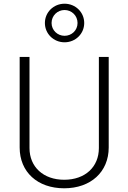

<svg xmlns="http://www.w3.org/2000/svg" viewBox="-20 -1007 692 1035"><path d="M328 -779C387 -779 434 -825 434 -883C434 -941 387 -987 328 -987C269 -987 222 -941 222 -883C222 -825 269 -779 328 -779ZM328 -814C290 -814 258 -844 258 -883C258 -923 290 -953 328 -953C366 -953 398 -923 398 -883C398 -843 366 -814 328 -814ZM326 8C469 8 566 -80 566 -212V-700H513V-209C513 -107 439 -38 326 -38C214 -38 139 -107 139 -209V-700H86V-212C86 -80 182 8 326 8Z"/></svg>

Font: Arthouse Owned Light
Style: Regular
Weight: 300
Designer: Jeremy Tribby
Foundry: Tribby Type
Version: Version 1.000;PS 001.000;hotconv 1.0.88;makeotf.lib2.5.64775